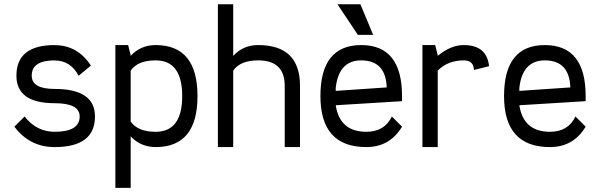

<svg xmlns="http://www.w3.org/2000/svg" viewBox="-20 -704 2872 919"><path d="M361.3 -146.5Q361.3 -210 241.7 -210Q58.6 -210 58.6 -341.8Q58.6 -488.3 241.7 -488.3V-487.8Q351.6 -487.8 415 -390.1L356.4 -341.3Q317.9 -414.6 241.7 -414.6V-415Q131.8 -415 131.8 -341.8Q131.8 -278.3 241.7 -278.3Q434.6 -278.3 434.6 -146.5Q434.6 0 241.7 0Q122.1 0 48.8 -97.7L97.7 -146.5Q154.8 -73.2 241.7 -73.2Q361.3 -73.2 361.3 -146.5Z M725.1 -488.3Q925.3 -488.3 925.3 -244.1Q925.3 0 725.1 0Q653.8 0 605.5 -51.3V195.3H532.2V-488.3H593.3L605.5 -439.5V-436.5Q653.3 -488.3 725.1 -488.3ZM605.5 -122.1Q639.6 -73.2 725.1 -73.2Q852.1 -73.2 852.1 -244.1Q852.1 -415 725.1 -415Q639.6 -415 605.5 -366.2Z M1096.2 -683.6V-436.5Q1144 -488.3 1215.8 -488.3Q1416 -488.3 1416 -293V0H1342.8V-293Q1342.8 -415 1215.8 -415Q1130.4 -415 1096.2 -366.2V0H1022.9V-683.6Z M1733.4 0Q1513.7 0 1513.7 -244.1Q1513.7 -488.3 1709 -488.3Q1904.3 -488.3 1904.3 -244.1V-219.7L1586.9 -200.2Q1606.4 -73.2 1733.4 -73.2Q1820.8 -73.2 1855.5 -146.5L1904.3 -97.7Q1845.7 0 1733.4 0ZM1831.1 -285.6Q1826.2 -415 1709 -415Q1601.6 -415 1586.9 -283.2V-269ZM1692.9 -537.1 1595.2 -683.6H1705.1L1766.1 -537.1Z M2199.7 -488.3Q2310.5 -488.3 2320.8 -387.2L2248.5 -369.1Q2247.1 -415 2199.7 -415Q2124 -415 2075.2 -366.2V0H2002V-488.3H2063L2075.2 -439.5V-436.5Q2137.7 -488.3 2199.7 -488.3Z M2612.3 0Q2392.6 0 2392.6 -244.1Q2392.6 -488.3 2587.9 -488.3Q2783.2 -488.3 2783.2 -244.1V-219.7L2465.8 -200.2Q2485.4 -73.2 2612.3 -73.2Q2699.7 -73.2 2734.4 -146.5L2783.2 -97.7Q2724.6 0 2612.3 0ZM2710 -285.6Q2705.1 -415 2587.9 -415Q2480.5 -415 2465.8 -283.2V-269Z"/></svg>

Font: Sanitrixie
Style: Regular
Weight: 400
Designer: Jayvee D. Enaguas (Grand Chaos)
Version: Version 1.1 - 6/9/2013